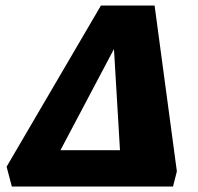

<svg xmlns="http://www.w3.org/2000/svg" viewBox="-20 -678 721 698"><path d="M58 0 124 -132H495L513 0ZM609 0H424L391 -556H424L130 0H23L4 -72L347 -658H542L623 -55Z"/></svg>

Font: Ysabeau Infant Black
Style: Italic
Weight: 900
Italic angle: -12°
Designer: Christian Thalmann (Catharsis Fonts)
Version: Version 2.001;gftools[0.9.30]; featfreeze: ss01,ss02,lnum